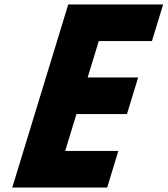

<svg xmlns="http://www.w3.org/2000/svg" viewBox="-20 -845 755 865"><path d="M715 -825H287.5L35.2 0H462.8L513.2 -165H273.7L324.4 -331H552L602.4 -496H374.9L425 -660H664.6Z"/></svg>

Font: Hussar
Style: BdSuprConOblThree
Weight: 700
Foundry: Cannot Into Space Fonts
Version: Version 2.00